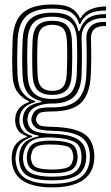

<svg xmlns="http://www.w3.org/2000/svg" viewBox="-20 -628 480 830"><path d="M205.2 182Q124 182 79.4 153.8Q34.8 125.5 30.8 66Q29.5 49 32.8 31.8Q36 7.8 53.8 -10.4Q71.5 -28.5 96 -35.5V-39.8Q71.8 -47.5 60.5 -61.6Q49.2 -75.8 46.2 -97Q44.8 -107.8 46.2 -119.8Q52 -168.2 104.8 -186.5V-191.2Q79 -200.5 57.9 -227.1Q36.8 -253.8 34.5 -299.5Q32.5 -340.5 32.6 -376.2Q32.8 -412 34.5 -456.8Q38.5 -538.2 79.2 -573.4Q120 -608.5 205.8 -608.5Q260.8 -608.5 287.4 -593Q314 -577.5 325 -550.2H329.2Q340.8 -571.2 361.2 -582.2Q381.8 -593.2 403 -596.9Q424.2 -600.5 438.5 -600V-582.5Q390 -582.8 363.4 -567Q336.8 -551.2 326.8 -523.8H322.5Q313.8 -556 288.8 -573.4Q263.8 -590.8 205.8 -590.8Q130 -590.8 94.9 -559.2Q59.8 -527.8 56.2 -456.5Q54.5 -415.2 54.2 -380.6Q54 -346 56 -300Q58.8 -250.5 79.9 -225Q101 -199.5 132 -191.2V-186.5Q99.5 -177.5 83.6 -161.2Q67.8 -145 64.5 -120.2Q63 -108.5 64.5 -96.5Q67 -76.8 78.9 -62.9Q90.8 -49 118.8 -40.5V-36.2Q59 -17.2 50.5 31.8Q46.2 49.5 47.5 66Q52.2 120.5 91.1 143.5Q130 166.5 205.2 166.5Q282.2 166.5 321.4 143.6Q360.5 120.8 367.8 66Q369.8 50.8 367.5 31.8Q361.8 -19.2 323.6 -39.9Q285.5 -60.5 209.2 -62.5Q158 -63.8 141.5 -72.1Q125 -80.5 119 -96Q113.5 -108.5 116.8 -120.5Q123.2 -145.8 140.8 -155.1Q158.2 -164.5 205.8 -163.8Q277 -163 312.6 -194.2Q348.2 -225.5 352.8 -299.2Q354.8 -341 354.9 -377.5Q355 -414 353.5 -460.5Q352.2 -495.5 373.2 -515.2Q394.2 -535 438.5 -533.2V-515.8Q403.8 -516.2 388 -502.5Q372.2 -488.8 373.2 -456.8Q374.5 -413.8 374.4 -376.5Q374.2 -339.2 372.2 -299.2Q367.2 -217.5 328.8 -182Q290.2 -146.5 205.8 -146.2Q162.2 -146.2 151.2 -139.4Q140.2 -132.5 136.2 -116.2Q135.8 -114.2 135.6 -110.4Q135.5 -106.5 137.2 -103.2Q142.2 -90.2 154.1 -85.4Q166 -80.5 209.2 -79.5Q294.5 -77.2 337.6 -53.1Q380.8 -29 387 31.8Q389 48.8 387 66Q374.5 182 205.2 182ZM205.2 151.8Q135.2 151.8 101.1 133.2Q67 114.8 62.8 66.8Q61.2 49.2 64.8 31.8Q73.5 -24.8 146.2 -38V-42.2Q114.8 -47 99.8 -60.2Q84.8 -73.5 80 -96.8Q77.8 -107.2 79.2 -120.2Q82 -146.5 100.4 -163.1Q118.8 -179.8 158.8 -186.5V-191Q120.5 -200 100.4 -225.2Q80.2 -250.5 77.5 -302Q76 -337 75.9 -373.2Q75.8 -409.5 77.8 -454.8Q81 -519.8 112 -546.5Q143 -573.2 205.8 -573.2Q259 -573.2 284.2 -554.8Q309.5 -536.2 319 -493.2H323.2Q336.8 -533 362 -550Q387.2 -567 438.5 -567.2V-549.8Q385.5 -551.5 357.9 -527Q330.2 -502.5 332.8 -456.2Q334.5 -417.2 334.2 -375.5Q334 -333.8 332.8 -302.5Q328.5 -233.8 296.4 -206.8Q264.2 -179.8 205.8 -180.5Q167.2 -181 136.8 -167.2Q106.2 -153.5 100.2 -124.2Q97.2 -110.5 100.2 -97.5Q106.5 -70.5 131 -60.8Q155.5 -51 209.5 -49.5Q275.2 -48 311.1 -28.6Q347 -9.2 351.5 32Q354 50 351.8 66.2Q345.2 113.2 309.2 132.5Q273.2 151.8 205.2 151.8ZM205.8 -200.2Q257.2 -200.2 282.9 -223.8Q308.5 -247.2 311.8 -303.8Q313.2 -334.8 313.6 -373.2Q314 -411.8 312.5 -453.8Q310 -512 282.5 -533.9Q255 -555.8 205.8 -555.8Q153 -555.8 127.5 -532.4Q102 -509 99.2 -453.2Q97.5 -413.5 97.6 -375.5Q97.8 -337.5 99.2 -303Q102 -248.8 127.6 -224.5Q153.2 -200.2 205.8 -200.2ZM205.8 -217.8Q165.2 -217.8 144.2 -236.9Q123.2 -256 120.8 -304.2Q119.2 -340 119.2 -378.1Q119.2 -416.2 120.8 -452Q123.2 -499.8 143.9 -519Q164.5 -538.2 205.8 -538.2Q248 -538.2 268.4 -519Q288.8 -499.8 290.8 -453Q293.8 -374.8 290.2 -304.8Q287.2 -257 266.8 -237.4Q246.2 -217.8 205.8 -217.8ZM205.8 -235.2Q235.5 -235.2 250.9 -251Q266.2 -266.8 268.5 -306.5Q270.2 -340 270.5 -376.8Q270.8 -413.5 269.2 -452Q267.5 -490 252.1 -505.4Q236.8 -520.8 205.8 -520.8Q175.2 -520.8 159.8 -505.2Q144.2 -489.8 142.5 -451Q140.8 -415 140.8 -378.1Q140.8 -341.2 142.5 -305.2Q144.2 -266.2 160 -250.8Q175.8 -235.2 205.8 -235.2ZM205.2 135.8Q274.2 135.8 300.6 118.1Q327 100.5 331.5 66.2Q333.8 51.8 330.8 31.5Q326.2 -4.5 295.6 -17.5Q265 -30.5 209.2 -33.5Q151.5 -36.8 121.4 -21.5Q91.2 -6.2 82.5 31.8Q78 48.2 80.2 66.5Q84.8 107 116.1 121.4Q147.5 135.8 205.2 135.8ZM205.2 120.8Q151.8 120.8 126.1 109Q100.5 97.2 97 66.2Q94 48.5 98.8 31.5Q105.2 0.2 131.9 -10.6Q158.5 -21.5 210.2 -20Q257.5 -18.5 283 -8.5Q308.5 1.5 313.2 31.8Q317.2 49 314 66.2Q309 98.2 283 109.5Q257 120.8 205.2 120.8ZM205.2 104.8Q244.5 104.8 266.9 97.9Q289.2 91 294.2 66.5Q300.2 49.5 293.5 31.8Q289.5 10.2 267.8 4Q246 -2.2 209.2 -3.2Q165.5 -4.8 143.8 3.1Q122 11 118 31.2Q109.8 49.2 115.5 66.5Q120 90 141.8 97.4Q163.5 104.8 205.2 104.8Z"/></svg>

Font: Big Shoulders Inline Display
Style: Bold
Weight: 700
Designer: Patric King
Foundry: XO Type Co
Version: Version 1.000